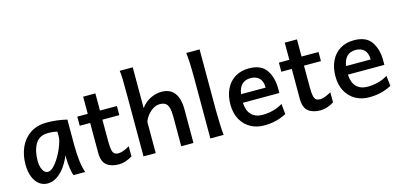

<svg xmlns="http://www.w3.org/2000/svg" viewBox="-70 -1229 3516 1689"><g transform="rotate(-15 1688.5 -384.5)"><path d="M411.1 -152.8V-187Q390.6 -135.7 359.4 -90.8Q328.1 -45.9 286.4 -16.8Q244.6 12.2 196.8 12.2Q155.3 12.2 122.1 -12.5Q88.9 -37.1 69.6 -85.2Q50.3 -133.3 50.3 -200.2Q50.3 -281.7 80.3 -351.8Q110.4 -421.9 172.6 -464.8Q234.9 -507.8 326.2 -507.8Q418.5 -507.8 508.8 -485.8V-258.8Q508.8 -91.3 540.5 0H435.1Q425.3 -19 418.2 -69.1Q411.1 -119.1 411.1 -152.8ZM313 -415.5Q232.4 -415.5 197 -354.7Q161.6 -293.9 161.6 -200.2Q161.6 -167.5 170.2 -141.4Q178.7 -115.2 193.1 -100.6Q207.5 -85.9 224.6 -85.9Q260.3 -85.9 300.3 -138.2Q340.3 -190.4 368.4 -257.6Q396.5 -324.7 396.5 -357.9V-406.2Q380.4 -410.2 361.8 -412.8Q343.3 -415.5 313 -415.5Z M846.2 12.2Q776.4 12.2 735.6 -20.5Q694.8 -53.2 694.8 -131.8V-405.3H599.6V-488.3H694.8V-644.5H806.2V-488.3H960.4V-405.3H806.2V-206.1Q806.2 -154.3 812.5 -127.9Q818.8 -101.6 832 -92.3Q845.2 -83 868.7 -83Q906.2 -83 969.2 -119.6V-27.3Q937 -6.8 905.5 2.7Q874 12.2 846.2 12.2Z M1183.1 0H1071.8V-551.8Q1071.8 -651.4 1070.6 -702.1Q1069.3 -752.9 1064.5 -781.2H1183.1V-409.7Q1218.3 -457.5 1268.1 -482.7Q1317.9 -507.8 1371.1 -507.8Q1447.8 -507.8 1487.3 -456.5Q1526.9 -405.3 1526.9 -305.2V0H1415.5V-268.6Q1415.5 -322.8 1406.2 -352.8Q1397 -382.8 1377.9 -394.8Q1358.9 -406.7 1327.6 -406.7Q1296.9 -406.7 1267.3 -388.7Q1237.8 -370.6 1215.3 -342Q1192.9 -313.5 1183.1 -283.2Z M1801.8 0H1680.7V-551.8Q1680.7 -694.8 1670.9 -781.2H1792V-231.9Q1792 -178.2 1794.7 -107.7Q1797.4 -37.1 1801.8 0Z M2038.1 -229Q2042 -155.3 2078.9 -118.4Q2115.7 -81.5 2178.7 -81.5Q2228.5 -81.5 2274.2 -93.3Q2319.8 -105 2363.3 -130.9L2373 -36.6Q2321.8 -10.3 2272.9 1Q2224.1 12.2 2166.5 12.2Q2101.6 12.2 2047.4 -17.3Q1993.2 -46.9 1960.7 -104.2Q1928.2 -161.6 1928.2 -241.7Q1928.2 -321.8 1957.3 -382.1Q1986.3 -442.4 2040 -475.1Q2093.8 -507.8 2166.5 -507.8Q2277.8 -507.8 2324.2 -439Q2370.6 -370.1 2370.6 -268.1Q2370.6 -238.3 2370.1 -229ZM2266.1 -306.2Q2266.1 -362.8 2237.8 -392.1Q2209.5 -421.4 2159.7 -421.4Q2059.6 -421.4 2042 -306.2Z M2682.1 12.2Q2612.3 12.2 2571.5 -20.5Q2530.8 -53.2 2530.8 -131.8V-405.3H2435.5V-488.3H2530.8V-644.5H2642.1V-488.3H2796.4V-405.3H2642.1V-206.1Q2642.1 -154.3 2648.4 -127.9Q2654.8 -101.6 2668 -92.3Q2681.2 -83 2704.6 -83Q2742.2 -83 2805.2 -119.6V-27.3Q2772.9 -6.8 2741.5 2.7Q2710 12.2 2682.1 12.2Z M2994.6 -229Q2998.5 -155.3 3035.4 -118.4Q3072.3 -81.5 3135.3 -81.5Q3185.1 -81.5 3230.7 -93.3Q3276.4 -105 3319.8 -130.9L3329.6 -36.6Q3278.3 -10.3 3229.5 1Q3180.7 12.2 3123 12.2Q3058.1 12.2 3003.9 -17.3Q2949.7 -46.9 2917.2 -104.2Q2884.8 -161.6 2884.8 -241.7Q2884.8 -321.8 2913.8 -382.1Q2942.9 -442.4 2996.6 -475.1Q3050.3 -507.8 3123 -507.8Q3234.4 -507.8 3280.8 -439Q3327.1 -370.1 3327.1 -268.1Q3327.1 -238.3 3326.7 -229ZM3222.7 -306.2Q3222.7 -362.8 3194.3 -392.1Q3166 -421.4 3116.2 -421.4Q3016.1 -421.4 2998.5 -306.2Z"/></g></svg>

Font: Lesson One Medium
Style: Regular
Weight: 500
Designer: But Ko, Victor Gaultney, Annie Olsen, Julie Remington, Don Collingsworth, Eric Hays, Becca Hirsbrunner
Version: Version 1.100